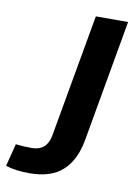

<svg xmlns="http://www.w3.org/2000/svg" viewBox="-231 -556 599 821"><g transform="rotate(10 69.0 -145.0)"><path d="M-149 196 -124 98Q-94 102 -54 102Q-22 102 -2.5 85Q17 68 23 35L118 -500H258L164 32Q148 119 97.5 164.5Q47 210 -45 210Q-107 210 -149 196Z"/></g></svg>

Font: Sarabun ExtraBold
Style: Italic
Weight: 800
Italic angle: -10°
Designer: Suppakit Chalermlarp | Katatrad Co.,Ltd.
Foundry: Cadson Demak Co.,Ltd.
Version: Version 1.000; ttfautohint (v1.6)